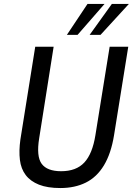

<svg xmlns="http://www.w3.org/2000/svg" viewBox="-20 -941 679 970"><path d="M285 9Q220 9 177 -8Q134 -25 110 -56.5Q86 -88 80.5 -133.5Q75 -179 83 -236L158 -705H251L178 -243Q163 -151 190.5 -113.5Q218 -76 289 -76Q365 -76 406 -120Q447 -164 462 -258L534 -705H628L556 -257Q541 -165 505 -105.5Q469 -46 413.5 -18.5Q358 9 285 9ZM318 -765 422 -921H508L372 -765ZM433 -765 545 -921H631L488 -765Z"/></svg>

Font: Nunito Sans 7pt Condensed Medium
Style: Italic
Weight: 500
Width: 3
Italic angle: -9°
Designer: Vernon Adams
Foundry: Vernon Adams
Version: Version 3.101;gftools[0.9.27]